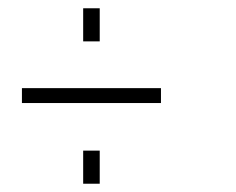

<svg xmlns="http://www.w3.org/2000/svg" viewBox="-20 -583 570 464"><path d="M33 -334V-370H369V-334ZM181 -483V-563H221V-483ZM181 -139V-219H221V-139Z"/></svg>

Font: TypoPRO Titillium Text
Style: 1 wt
Weight: 100
Designer: Accademia di Belle Arti di Urbino and others
Foundry: Accademia di Belle Arti di Urbino and others.
Version: Version 25.000